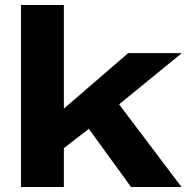

<svg xmlns="http://www.w3.org/2000/svg" viewBox="-20 -749 751 769"><path d="M64 0V-729H235.8V-314L493.2 -536.1H708L457 -331.1L707 0H504.9L335.9 -232.9L235.8 -155.8V0Z"/></svg>

Font: Hubot Sans Expanded
Style: Bold
Weight: 700
Width: 7
Designer: Deni Anggara
Foundry: GitHub
Version: Version 1.001;gftools[0.9.31]